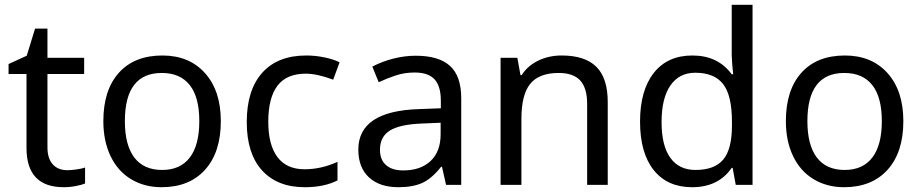

<svg xmlns="http://www.w3.org/2000/svg" viewBox="-20 -780 3885 810"><path d="M264.2 -62Q281.2 -62 304.2 -65.4Q327.1 -68.8 338.9 -73.2V-5.9Q326.7 -0.5 301 4.6Q275.4 9.8 249 9.8Q91.8 9.8 91.8 -155.8V-467.8H16.1V-509.8L92.8 -544.9L127.9 -659.2H180.2V-536.1H335V-467.8H180.2V-158.2Q180.2 -111.8 202.4 -86.9Q224.6 -62 264.2 -62Z M506.8 -269Q506.8 -168 546.6 -115.5Q586.4 -63 664.1 -63Q740.7 -63 780.8 -115.5Q820.8 -168 820.8 -269Q820.8 -370.1 780.5 -421.1Q740.2 -472.2 662.6 -472.2Q506.8 -472.2 506.8 -269ZM911.6 -269Q911.6 -137.7 845.2 -64Q778.8 9.8 661.6 9.8Q588.9 9.8 532.7 -24.2Q476.6 -58.1 446.3 -121.6Q416 -185.1 416 -269Q416 -399.9 481.4 -472.9Q546.9 -545.9 665 -545.9Q778.3 -545.9 845 -471.4Q911.6 -397 911.6 -269Z M1265.6 9.8Q1149.9 9.8 1085.4 -61.3Q1021 -132.3 1021 -265.1Q1021 -399.9 1086.2 -472.9Q1151.4 -545.9 1272 -545.9Q1311 -545.9 1349.4 -537.8Q1387.7 -529.8 1412.6 -517.1L1385.7 -443.8Q1317.9 -469.2 1270 -469.2Q1189 -469.2 1150.4 -418.2Q1111.8 -367.2 1111.8 -266.1Q1111.8 -168.9 1150.4 -117.4Q1189 -65.9 1264.6 -65.9Q1335.4 -65.9 1403.8 -97.2V-19Q1348.1 9.8 1265.6 9.8Z M1680.7 -61Q1754.4 -61 1796.6 -100.8Q1838.9 -140.6 1838.9 -213.9V-262.2L1759.8 -258.8Q1667.5 -255.4 1625.2 -229.5Q1583 -203.6 1583 -147.9Q1583 -106 1608.6 -83.5Q1634.3 -61 1680.7 -61ZM1861.8 0 1844.7 -76.2H1840.8Q1800.8 -25.9 1761 -8.1Q1721.2 9.8 1660.6 9.8Q1581.5 9.8 1536.6 -31.7Q1491.7 -73.2 1491.7 -148.9Q1491.7 -312 1749 -319.8L1839.8 -323.2V-355Q1839.8 -416 1813.5 -445.1Q1787.1 -474.1 1729 -474.1Q1686.5 -474.1 1648.7 -461.4Q1610.8 -448.7 1577.6 -433.1L1550.8 -499Q1591.3 -520.5 1639.2 -532.7Q1687 -544.9 1733.9 -544.9Q1831.1 -544.9 1878.4 -502Q1925.8 -459 1925.8 -365.2V0Z M2457 0V-342.8Q2457 -408.2 2428 -440.2Q2398.9 -472.2 2336.9 -472.2Q2254.4 -472.2 2217 -426.5Q2179.7 -380.9 2179.7 -277.8V0H2091.8V-536.1H2162.6L2175.8 -462.9H2180.7Q2205.6 -502.4 2250.5 -524.2Q2295.4 -545.9 2349.6 -545.9Q2448.2 -545.9 2496.1 -498Q2543.9 -450.2 2543.9 -349.1V0Z M2914.1 -63Q2994.1 -63 3031 -106.7Q3067.9 -150.4 3067.9 -250V-266.1Q3067.9 -377.9 3030.5 -425.5Q2993.2 -473.1 2913.1 -473.1Q2845.2 -473.1 2808.1 -419.2Q2771 -365.2 2771 -265.1Q2771 -165.5 2807.9 -114.3Q2844.7 -63 2914.1 -63ZM2899.9 9.8Q2795.4 9.8 2737.8 -62.5Q2680.2 -134.8 2680.2 -267.1Q2680.2 -398.4 2738 -472.2Q2795.9 -545.9 2900.9 -545.9Q3008.8 -545.9 3066.9 -466.8H3073.2Q3071.8 -476.6 3069.3 -506.1Q3066.9 -535.6 3066.9 -545.9V-759.8H3154.8V0H3084L3070.8 -71.8H3066.9Q3010.7 9.8 2899.9 9.8Z M3386.2 -269Q3386.2 -168 3426 -115.5Q3465.8 -63 3543.5 -63Q3620.1 -63 3660.2 -115.5Q3700.2 -168 3700.2 -269Q3700.2 -370.1 3659.9 -421.1Q3619.6 -472.2 3542 -472.2Q3386.2 -472.2 3386.2 -269ZM3791 -269Q3791 -137.7 3724.6 -64Q3658.2 9.8 3541 9.8Q3468.3 9.8 3412.1 -24.2Q3356 -58.1 3325.7 -121.6Q3295.4 -185.1 3295.4 -269Q3295.4 -399.9 3360.8 -472.9Q3426.3 -545.9 3544.4 -545.9Q3657.7 -545.9 3724.4 -471.4Q3791 -397 3791 -269Z"/></svg>

Font: NotoSans
Style: Regular
Weight: 400
Designer: Monotype Design team
Foundry: Monotype Imaging Inc.
Version: Version 1.04; ttfautohint (v1.4.1)